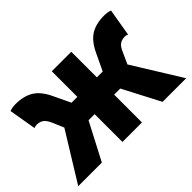

<svg xmlns="http://www.w3.org/2000/svg" viewBox="-105 -838 1093 1093"><g transform="rotate(-45 441.5 -291.5)"><path d="M187 -292 158 -360Q144 -392 127 -403.5Q110 -415 87 -415Q77 -415 65 -410L37 -575Q58 -583 85 -583Q150 -583 193.5 -556.5Q237 -530 268 -464L316 -363H363V-569H520V-363H567L615 -464Q646 -530 689 -556.5Q732 -583 798 -583Q825 -583 846 -575L818 -410Q806 -415 796 -415Q773 -415 756 -403.5Q739 -392 726 -360L695 -292L876 0H686L569 -224H520V0H363V-224H314L197 0H7Z"/></g></svg>

Font: Merged Yaku Han JP Black
Style: Regular
Weight: 900
Designer: Ryoko NISHIZUKA 西塚涼子 (kana, bopomofo & ideographs); Paul D. Hunt (Latin, Greek & Cyrillic); Sandoll Communications 산돌커뮤니
Foundry: Adobe
Version: Version 2.004